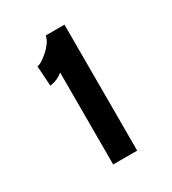

<svg xmlns="http://www.w3.org/2000/svg" viewBox="-106 -759 447 499"><g transform="rotate(-30 117.5 -509.0)"><path d="M90 -320H162V-698H106C104.7 -691.3 101.7 -684.7 97 -678C92.3 -671.3 87 -665.3 81 -660C75 -654.7 69 -650 63 -646C57 -642 51.7 -639.7 47 -639L51 -579C60.3 -580.3 68.3 -582.7 75 -586C81.7 -589.3 86.7 -592.7 90 -596Z"/></g></svg>

Font: Cabin Condensed
Style: Regular
Weight: 400
Designer: Pablo Impallari
Foundry: Pablo Impallari. www.impallari.com Igino Marini. www.ikern.com
Version: Version 1.006